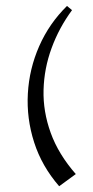

<svg xmlns="http://www.w3.org/2000/svg" viewBox="-20 -565 315 648"><path d="M235.8 22.5 179.7 63.5Q121.1 -3.9 95.2 -84.7Q69.3 -165.5 74 -249Q78.6 -332.5 112.3 -409.2Q146 -485.8 206.1 -544.9L223.1 -530.8Q179.2 -471.2 154.1 -402.6Q128.9 -334 127 -261.5Q125 -189 151.1 -116.7Q177.2 -44.4 235.8 22.5Z"/></svg>

Font: Lateef Medium
Style: Regular
Weight: 500
Designer: SIL International
Foundry: SIL International
Version: Version 4.200